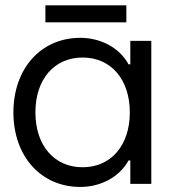

<svg xmlns="http://www.w3.org/2000/svg" viewBox="-20 -702 654 733"><path d="M286.6 11.7C364.7 11.7 436.5 -26.4 470.7 -89.4H477.5V0H557.6V-545.9H477.5V-456.5H470.7C436.5 -519.5 364.7 -557.6 286.6 -557.6C136.2 -557.6 31.2 -440.4 31.2 -272.9C31.2 -105.5 136.2 11.7 286.6 11.7ZM115.2 -272.9C115.2 -399.4 187 -482.4 295.4 -482.4C403.8 -482.4 475.6 -398.9 475.6 -272.9C475.6 -147 403.8 -63.5 295.4 -63.5C187 -63.5 115.2 -146.5 115.2 -272.9ZM153.3 -616.7H462.4V-681.6H153.3Z"/></svg>

Font: Guggenheim Sans Display
Style: Regular
Weight: 400
Designer: Modified by Tom Baber under direction of Pentagram Design 2023
Foundry: rsms
Version: Version 1.001;Glyphs 3.1.2 (3151)